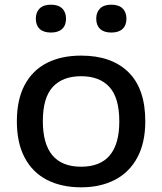

<svg xmlns="http://www.w3.org/2000/svg" viewBox="-20 -790 692 820"><path d="M52 -272Q52 -364 85.2 -426.8Q118.5 -489.5 180 -521Q241.5 -552.5 326.5 -552.5Q456.5 -552.5 528.5 -481.8Q600.5 -411 600.5 -272Q600.5 -180.5 566.5 -117.2Q532.5 -54 470.8 -22Q409 10 326.5 10Q243 10 181.2 -21.5Q119.5 -53 85.8 -116Q52 -179 52 -272ZM489.5 -271.5Q489.5 -372 447.5 -418.2Q405.5 -464.5 326.5 -464.5Q247.5 -464.5 205.2 -418.5Q163 -372.5 163 -272.5Q163 -78 326.5 -78Q489.5 -78 489.5 -271.5ZM133 -710Q133 -738 149.5 -754Q166 -770 197.5 -770Q229 -770 245.5 -754Q262 -738 262 -710Q262 -682 245.5 -666.5Q229 -651 197.5 -651Q166 -651 149.5 -666.5Q133 -682 133 -710ZM391 -710Q391 -738 407.5 -754Q424 -770 455.5 -770Q487 -770 503.5 -754Q520 -738 520 -710Q520 -682 503.5 -666.5Q487 -651 455.5 -651Q424 -651 407.5 -666.5Q391 -682 391 -710Z"/></svg>

Font: Encode Sans Expanded Medium
Style: Regular
Weight: 500
Width: 7
Designer: Multiple Designers
Foundry: Impallari Type
Version: Version 2.000